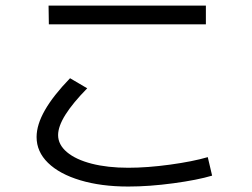

<svg xmlns="http://www.w3.org/2000/svg" viewBox="-20 -686 904 689"><path d="M111.3 -194.3Q111.3 -238.3 141.1 -290.5Q170.9 -342.8 231.4 -405.3L293 -369.1Q241.2 -316.4 214.8 -274.4Q188.5 -232.4 188.5 -201.2Q188.5 -167 220.2 -140.1Q252 -113.3 309.1 -98.6Q366.2 -84 440.4 -84Q508.8 -84 590.3 -95.2Q671.9 -106.4 725.6 -122.1L741.2 -55.7Q688.5 -40 602.1 -28.3Q515.6 -16.6 440.4 -16.6Q342.8 -16.6 268.1 -39.1Q193.4 -61.5 152.3 -101.6Q111.3 -141.6 111.3 -194.3ZM154.3 -666H718.8V-598.6H155.3Z"/></svg>

Font: Pretendard GOV Variable
Style: Regular
Weight: 400
Designer: Base glyphs from Inter by Rasmus Andersson; Hangul glyphs from Noto Sans CJK(Source Han Sans) by Jang Soo-young and Kang
Foundry: Kil Hyung-jin
Version: Version 1.307;Glyphs 3.2 (3192)